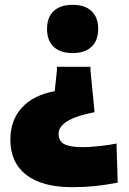

<svg xmlns="http://www.w3.org/2000/svg" viewBox="-20 -568 536 796"><path d="M355 -278 372 -103Q299 -89 261 -66.5Q223 -44 223 -14Q223 18 247.5 30Q272 42 322 42Q340 42 359.5 40.5Q379 39 397.5 37Q416 35 433 32.5Q450 30 463 27L468 189Q418 199 373.5 203.5Q329 208 279 208Q155 208 89 157Q23 106 23 11Q23 -70 71 -122Q119 -174 207 -190L216 -277V-291H355ZM281 -548Q332 -548 359.5 -522Q387 -496 387 -448Q387 -400 359.5 -374Q332 -348 281 -348Q230 -348 202.5 -374Q175 -400 175 -448Q175 -496 202.5 -522Q230 -548 281 -548Z"/></svg>

Font: Plata Sans Black
Style: Regular
Weight: 900
Designer: Pablo Impallari, Andres Torresi, & Cristiano Sobral
Foundry: Pablo Impallari, Andres Torresi, & Cristiano Sobral
Version: Version 1.00;December 28, 2019;FontCreator 12.0.0.2547 64-bi